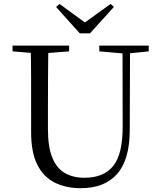

<svg xmlns="http://www.w3.org/2000/svg" viewBox="-20 -966 837 1002"><path d="M290.5 -945.4 450.3 -829.1H395.7L557.5 -945.7L574.2 -929.6L449.5 -791.9H396.5L272.6 -929.6ZM401.2 16.1Q323.9 16.1 265.4 -13.2Q206.9 -42.4 174.6 -106.7Q142.4 -171.1 142.4 -276.5V-391Q142.4 -475.8 142.3 -560.2Q142.2 -644.6 140 -728H232.2Q231.2 -645.4 230.7 -561.2Q230.2 -477 230.2 -391V-291.5Q230.2 -198.9 253 -143.1Q275.8 -87.3 318.7 -62.8Q361.7 -38.3 420.2 -38.3Q522.2 -38.3 571.4 -100.5Q620.6 -162.6 620.2 -305.7L619.4 -728H658.7L657.1 -285.6Q656.7 -132.5 591.2 -58.2Q525.7 16.1 401.2 16.1ZM45.5 -698V-728H340.7V-698L201.1 -686.9H179.8ZM498.2 -698V-728H756.2V-698L647.1 -686.7H626.2Z"/></svg>

Font: Noto Serif TC
Style: Regular
Weight: 200
Designer: Ryoko NISHIZUKA 西塚涼子 (kana & ideographs); Frank Grießhammer (Latin, Greek & Cyrillic); Wenlong ZHANG 张文龙 (bopomofo); San
Foundry: Adobe
Version: Version 2.001;hotconv 1.1.0;makeotfexe 2.6.0